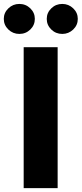

<svg xmlns="http://www.w3.org/2000/svg" viewBox="-67 -971 422 991"><path d="M230.5 -727.5V0H55.2V-727.5ZM32.7 -795.9Q0 -795.9 -23.7 -818.6Q-47.4 -841.3 -47.4 -873.5Q-47.4 -905.3 -23.7 -928Q0 -950.7 32.7 -950.7Q65.9 -950.7 89.4 -928Q112.8 -905.3 112.8 -873.5Q112.8 -841.3 89.4 -818.6Q65.9 -795.9 32.7 -795.9ZM254.4 -795.9Q221.2 -795.9 197.8 -818.6Q174.3 -841.3 174.3 -873.5Q174.3 -905.3 197.8 -928Q221.2 -950.7 254.4 -950.7Q287.1 -950.7 310.8 -928Q334.5 -905.3 334.5 -873.5Q334.5 -841.3 310.8 -818.6Q287.1 -795.9 254.4 -795.9Z"/></svg>

Font: Inter Extra Bold
Style: Regular
Weight: 800
Designer: Rasmus Andersson
Foundry: rsms
Version: Version 4.000;git-3c8e0fc